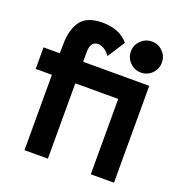

<svg xmlns="http://www.w3.org/2000/svg" viewBox="-123 -775 824 879"><g transform="rotate(20 289.0 -335.5)"><path d="M92 0V-367H13V-472H92L93 -518Q93 -585 122.5 -628Q152 -671 230 -671Q268 -671 300 -659Q332 -647 356 -619L302 -535Q273 -572 243 -572Q206 -572 206 -518V-472H528V0H415V-367H206V0ZM471 -516Q440 -516 417.5 -538Q395 -560 395 -592Q395 -623 417.5 -645Q440 -667 471 -667Q502 -667 524 -645Q546 -623 546 -592Q546 -560 524 -538Q502 -516 471 -516Z"/></g></svg>

Font: Lil Grotesk Bold
Style: Regular
Weight: 700
Designer: Bastien Sozeau
Foundry: NBR — Bastien Sozeau
Version: Version 4.002; ttfautohint (v1.8.4.7-5d5b)